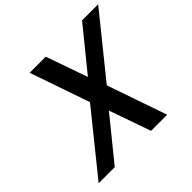

<svg xmlns="http://www.w3.org/2000/svg" viewBox="-201 -1081 1301 1301"><g transform="rotate(-45 450.0 -430.0)"><path d="M552.8 -430 899.8 -860H745.6L502.5 -560.9L397.5 -860H243.3L391.7 -430L44.8 0H199L442 -299.1L547 0H701.2Z"/></g></svg>

Font: Stormning
Style: BoldObl
Weight: 400
Designer: Robert Jablonski, Mew Too
Foundry: Cannot Into Space Fonts
Version: Version 0.90